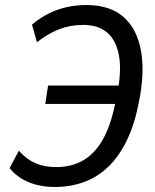

<svg xmlns="http://www.w3.org/2000/svg" viewBox="-20 -734 616 763"><path d="M199 9Q140 9 94 -10Q48 -29 18 -66L55 -135Q85 -101 120.5 -85.5Q156 -70 203 -70Q266 -70 313.5 -98.5Q361 -127 393 -187.5Q425 -248 442 -345L464 -321H160L171 -394H478L446 -361Q464 -454 452.5 -514.5Q441 -575 405.5 -605Q370 -635 310 -635Q260 -635 215.5 -618Q171 -601 127 -566L107 -636Q139 -663 173 -680Q207 -697 244.5 -705.5Q282 -714 323 -714Q417 -714 471 -666.5Q525 -619 540.5 -531Q556 -443 531 -323Q514 -237 483 -174Q452 -111 409.5 -70.5Q367 -30 313.5 -10.5Q260 9 199 9Z"/></svg>

Font: Nunito Sans 10pt Condensed Medium
Style: Italic
Weight: 500
Width: 3
Italic angle: -9°
Designer: Vernon Adams
Foundry: Vernon Adams
Version: Version 3.101;gftools[0.9.27]